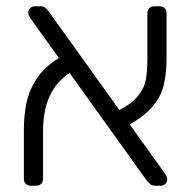

<svg xmlns="http://www.w3.org/2000/svg" viewBox="-20 -591 608 611"><path d="M473 0Q463 0 458 -5Q453 -10 448 -15L78 -531Q70 -543 70 -551Q70 -559 76 -565Q82 -571 90 -571H109Q119 -571 124.5 -566Q130 -561 134 -556L504 -40Q509 -33 510.5 -28.5Q512 -24 512 -20Q512 -12 506 -6Q500 0 492 0ZM78 0Q68 0 62 -6Q56 -12 56 -22V-181Q56 -223 64.5 -264.5Q73 -306 99.5 -344.5Q126 -383 181 -415L214 -367Q173 -342 152 -310Q131 -278 124 -243.5Q117 -209 117 -176V-22Q117 -12 111 -6Q105 0 95 0ZM361 -178 336 -229Q393 -255 416.5 -282.5Q440 -310 444.5 -340Q449 -370 449 -405V-549Q449 -559 455 -565Q461 -571 471 -571H488Q498 -571 504 -565Q510 -559 510 -549V-400Q510 -357 500.5 -318.5Q491 -280 459.5 -245.5Q428 -211 361 -178Z"/></svg>

Font: Rubik Light Light
Style: Regular
Weight: 300
Version: Version 2.101